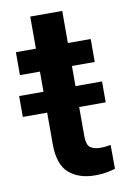

<svg xmlns="http://www.w3.org/2000/svg" viewBox="-91 -706 505 765"><g transform="rotate(-10 162.0 -324.0)"><path d="M323.2 -354V-269.5H215.8V-152.3Q215.8 -116.7 230.2 -105.7Q244.6 -94.7 271.5 -94.7Q284.2 -94.7 294.9 -96.2Q305.7 -97.7 313 -99.1L313.5 -2.4Q297.4 2.9 277.1 6.3Q256.8 9.8 231.4 9.8Q166 9.8 126.2 -24.9Q86.4 -59.6 86.4 -142.1V-269.5H-12.2V-354H86.4V-435.5H5.4V-528.3H86.4V-658.2H215.8V-528.3H308.1V-435.5H215.8V-354Z"/></g></svg>

Font: Vazirmatn RD FD SemiBold
Style: Regular
Weight: 600
Designer: Saber Rastikerdar
Foundry: Saber Rastikerdar
Version: Version 33.003